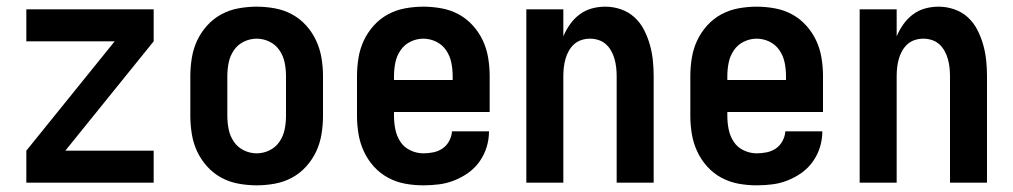

<svg xmlns="http://www.w3.org/2000/svg" viewBox="-20 -548 3040 576"><path d="M59 0V-96L324 -424H59V-520H441V-424L176 -96H441V0Z M750 8Q723 8 695.5 3Q668 -2 644 -15Q620 -28 601.5 -48.5Q583 -69 571.5 -93.5Q560 -118 555.5 -145.5Q551 -173 551 -200V-320Q551 -347 555.5 -374.5Q560 -402 571.5 -426.5Q583 -451 601.5 -471.5Q620 -492 644 -505Q668 -518 695.5 -523Q723 -528 750 -528Q777 -528 804.5 -523Q832 -518 856 -505Q880 -492 898.5 -471.5Q917 -451 928.5 -426Q940 -401 944.5 -374Q949 -347 949 -320V-200Q949 -173 944.5 -145.5Q940 -118 928.5 -93.5Q917 -69 898.5 -48.5Q880 -28 856 -15Q832 -2 804.5 3Q777 8 750 8ZM750 -88Q770 -88 788.5 -97Q807 -106 818.5 -123Q830 -140 834 -160Q838 -180 838 -200V-320Q838 -340 834 -360Q830 -380 818.5 -397Q807 -414 788.5 -423Q770 -432 750 -432Q730 -432 711.5 -423Q693 -414 681.5 -397Q670 -380 666 -360Q662 -340 662 -320V-200Q662 -180 666 -160Q670 -140 681.5 -123Q693 -106 711.5 -97Q730 -88 750 -88Z M1250 8Q1222 8 1195 3Q1168 -2 1144 -15Q1120 -28 1101.5 -48.5Q1083 -69 1071.5 -94Q1060 -119 1055.5 -146Q1051 -173 1051 -200V-320Q1051 -347 1055.5 -374.5Q1060 -402 1071.5 -426.5Q1083 -451 1101.5 -471.5Q1120 -492 1144 -505Q1168 -518 1195.5 -523Q1223 -528 1250 -528Q1277 -528 1304.5 -523Q1332 -518 1356 -505Q1380 -492 1398.5 -471.5Q1417 -451 1428.5 -426.5Q1440 -402 1444.5 -374.5Q1449 -347 1449 -320V-212H1162V-200Q1162 -180 1166 -160Q1170 -140 1181 -123Q1192 -106 1211 -97Q1230 -88 1250 -88Q1265 -88 1280 -91Q1295 -94 1307.5 -102.5Q1320 -111 1327.5 -125Q1335 -139 1336 -154H1447Q1447 -130 1440 -107Q1433 -84 1419 -64Q1405 -44 1385.5 -30Q1366 -16 1343.5 -7Q1321 2 1297.5 5Q1274 8 1250 8ZM1162 -308H1338V-320Q1338 -340 1334 -360Q1330 -380 1318.5 -397Q1307 -414 1288.5 -423Q1270 -432 1250 -432Q1230 -432 1211.5 -423Q1193 -414 1181.5 -397Q1170 -380 1166 -360Q1162 -340 1162 -320Z M1559 0V-520H1670V-439Q1678 -458 1690 -475Q1702 -492 1718.5 -504.5Q1735 -517 1755 -522.5Q1775 -528 1796 -528Q1820 -528 1843 -520Q1866 -512 1883.5 -496Q1901 -480 1912 -458.5Q1923 -437 1929.5 -414Q1936 -391 1938.5 -367.5Q1941 -344 1941 -320V0H1830V-320Q1830 -333 1828.5 -346Q1827 -359 1823.5 -371.5Q1820 -384 1813.5 -395.5Q1807 -407 1797.5 -415.5Q1788 -424 1775.5 -428Q1763 -432 1750 -432Q1737 -432 1724.5 -428Q1712 -424 1702.5 -415.5Q1693 -407 1686.5 -395.5Q1680 -384 1676.5 -371.5Q1673 -359 1671.5 -346Q1670 -333 1670 -320V0Z M2250 8Q2222 8 2195 3Q2168 -2 2144 -15Q2120 -28 2101.5 -48.5Q2083 -69 2071.5 -94Q2060 -119 2055.5 -146Q2051 -173 2051 -200V-320Q2051 -347 2055.5 -374.5Q2060 -402 2071.5 -426.5Q2083 -451 2101.5 -471.5Q2120 -492 2144 -505Q2168 -518 2195.5 -523Q2223 -528 2250 -528Q2277 -528 2304.5 -523Q2332 -518 2356 -505Q2380 -492 2398.5 -471.5Q2417 -451 2428.5 -426.5Q2440 -402 2444.5 -374.5Q2449 -347 2449 -320V-212H2162V-200Q2162 -180 2166 -160Q2170 -140 2181 -123Q2192 -106 2211 -97Q2230 -88 2250 -88Q2265 -88 2280 -91Q2295 -94 2307.5 -102.5Q2320 -111 2327.5 -125Q2335 -139 2336 -154H2447Q2447 -130 2440 -107Q2433 -84 2419 -64Q2405 -44 2385.5 -30Q2366 -16 2343.5 -7Q2321 2 2297.5 5Q2274 8 2250 8ZM2162 -308H2338V-320Q2338 -340 2334 -360Q2330 -380 2318.5 -397Q2307 -414 2288.5 -423Q2270 -432 2250 -432Q2230 -432 2211.5 -423Q2193 -414 2181.5 -397Q2170 -380 2166 -360Q2162 -340 2162 -320Z M2559 0V-520H2670V-439Q2678 -458 2690 -475Q2702 -492 2718.5 -504.5Q2735 -517 2755 -522.5Q2775 -528 2796 -528Q2820 -528 2843 -520Q2866 -512 2883.5 -496Q2901 -480 2912 -458.5Q2923 -437 2929.5 -414Q2936 -391 2938.5 -367.5Q2941 -344 2941 -320V0H2830V-320Q2830 -333 2828.5 -346Q2827 -359 2823.5 -371.5Q2820 -384 2813.5 -395.5Q2807 -407 2797.5 -415.5Q2788 -424 2775.5 -428Q2763 -432 2750 -432Q2737 -432 2724.5 -428Q2712 -424 2702.5 -415.5Q2693 -407 2686.5 -395.5Q2680 -384 2676.5 -371.5Q2673 -359 2671.5 -346Q2670 -333 2670 -320V0Z"/></svg>

Font: Iosevka Term
Style: Bold
Weight: 700
Monospace: yes
Designer: Belleve Invis
Foundry: Belleve Invis
Version: Version 30.0.1